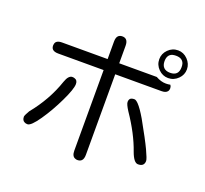

<svg xmlns="http://www.w3.org/2000/svg" viewBox="-143 -959 1285 1201"><g transform="rotate(20 500.0 -358.0)"><path d="M845.7 -788.1Q807.6 -788.1 780.3 -760.7Q752.9 -733.4 752.9 -696.3Q752.9 -658.2 780.3 -630.9Q807.6 -603.5 844.7 -603.5Q882.8 -603.5 911.1 -631.8Q937.5 -658.2 937.5 -694.8Q937.5 -731.4 910.2 -759.8Q882.8 -788.1 845.7 -788.1ZM843.8 -566.4Q810.5 -566.4 776.4 -585.9H526.4V-702.1Q526.4 -729.5 514.6 -741.2Q504.9 -751 487.8 -751Q470.7 -751 460.9 -741.2Q449.2 -729.5 449.2 -702.1V-585.9H146.5Q104.5 -585.9 100.6 -557.6Q99.6 -553.7 99.6 -549.8Q99.6 -533.2 108.4 -524.4Q120.1 -512.7 146.5 -512.7H449.2V23.4Q449.2 61.5 472.7 69.3Q478.5 72.3 487.3 72.3Q504.9 72.3 514.6 62.5Q526.4 50.8 526.4 23.4V-512.7H834Q860.4 -512.7 871.1 -524.4Q879.9 -532.2 879.9 -548.8Q879.9 -559.6 873 -569.3Q858.4 -566.4 843.8 -566.4ZM901.4 -696.3Q901.4 -667 887.2 -652.8Q873 -638.7 845.2 -638.7Q817.4 -638.7 802.7 -653.3Q788.1 -668 788.1 -695.3Q788.1 -738.3 820.3 -749Q831.1 -752 844.7 -752Q887.7 -752 898.4 -719.7Q901.4 -710 901.4 -696.3ZM719.7 -390.6Q703.1 -407.2 693.4 -407.2Q673.8 -407.2 666 -399.4Q658.2 -391.6 658.2 -376.5Q658.2 -361.3 682.6 -323.2Q763.7 -204.1 800.8 -96.7Q824.2 -32.2 852.5 -32.2Q874 -32.2 883.8 -42Q893.6 -51.8 893.6 -69.3Q893.6 -83 867.7 -138.2Q841.8 -193.4 776.4 -309.6Q743.2 -366.2 719.7 -390.6ZM316.4 -371.1Q316.4 -396.5 296.9 -402.3Q291 -405.3 279.8 -405.3Q268.6 -405.3 257.8 -394Q247.1 -382.8 238.3 -357.4Q194.3 -226.6 99.6 -110.4Q82 -80.1 80.1 -69.3Q80.1 -43.9 96.7 -36.1Q104.5 -31.2 117.2 -31.2Q140.6 -31.2 188 -100.1Q235.4 -168.9 275.9 -253.4Q316.4 -337.9 316.4 -371.1Z"/></g></svg>

Font: FakePearl
Style: Light
Weight: 350
Version: Version 1.2